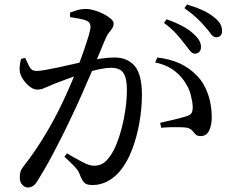

<svg xmlns="http://www.w3.org/2000/svg" viewBox="-20 -803 1040 855"><path d="M848 -564Q836 -564 825.5 -577.5Q815 -591 801 -609Q786 -629 765 -652.5Q744 -676 710 -701L722 -717Q762 -703 792 -687Q822 -671 842 -652Q860 -636 867.5 -622Q875 -608 875 -594Q875 -580 867.5 -572Q860 -564 848 -564ZM103 32Q91 32 79.5 20Q68 8 68 -13Q68 -28 71.5 -39Q75 -50 86 -64Q113 -98 138 -135Q163 -172 188.5 -215Q214 -258 241 -311Q261 -351 281.5 -397Q302 -443 320 -488.5Q338 -534 352 -574Q366 -614 374.5 -643Q383 -672 383 -682Q383 -691 380 -698Q377 -705 367 -710Q355 -716 332.5 -720Q310 -724 292 -727V-747Q305 -752 323 -757.5Q341 -763 364 -763Q380 -763 400.5 -757Q421 -751 440.5 -741Q460 -731 473 -720Q486 -709 486 -699Q486 -687 480 -677.5Q474 -668 466 -658.5Q458 -649 452 -635Q441 -611 424.5 -570Q408 -529 386.5 -479.5Q365 -430 342.5 -378.5Q320 -327 298 -282Q279 -241 259 -201.5Q239 -162 220 -125.5Q201 -89 183.5 -58.5Q166 -28 151 -4Q139 17 128 24.5Q117 32 103 32ZM391 21Q365 21 354.5 9.5Q344 -2 334 -29Q331 -37 325.5 -45Q320 -53 307 -66.5Q294 -80 267 -105L278 -120Q317 -97 348 -81Q379 -65 397 -65Q421 -65 438 -75Q455 -85 473 -112Q487 -132 500 -164.5Q513 -197 523 -236.5Q533 -276 539 -319Q545 -362 545 -403Q545 -454 530 -477.5Q515 -501 475 -501Q451 -501 417 -493.5Q383 -486 346.5 -474.5Q310 -463 278 -451Q246 -439 225 -431Q195 -419 179 -411.5Q163 -404 144 -404Q131 -404 114.5 -416Q98 -428 85.5 -445.5Q73 -463 69 -480Q66 -494 68 -510.5Q70 -527 74 -541L92 -545Q102 -523 111.5 -505Q121 -487 142 -487Q156 -487 182 -491.5Q208 -496 240.5 -503Q273 -510 307 -518Q341 -526 372 -532Q394 -537 429 -542Q464 -547 490 -547Q547 -547 579.5 -509.5Q612 -472 612 -381Q612 -320 600.5 -255.5Q589 -191 567.5 -135Q546 -79 514 -41Q492 -14 460.5 3.5Q429 21 391 21ZM874 -197Q858 -197 851 -204.5Q844 -212 836.5 -221Q829 -230 814 -234Q804 -236 782.5 -236.5Q761 -237 738.5 -236.5Q716 -236 698 -234L693 -256Q713 -261 736 -266Q759 -271 779.5 -276.5Q800 -282 813 -286Q829 -292 834 -301.5Q839 -311 838 -331Q837 -351 829 -382Q821 -413 799 -444Q778 -474 747.5 -494.5Q717 -515 671 -525L681 -547Q738 -540 780.5 -520.5Q823 -501 856 -467Q888 -435 905.5 -386Q923 -337 923 -280Q923 -245 911 -221Q899 -197 874 -197ZM942 -637Q930 -637 920 -651Q910 -665 894 -683Q878 -702 857.5 -721.5Q837 -741 801 -767L813 -783Q853 -771 883 -757Q913 -743 932 -727Q952 -712 960.5 -697Q969 -682 969 -665Q969 -652 962 -644.5Q955 -637 942 -637Z"/></svg>

Font: Noto Serif SC ExtraLight Medium
Style: Regular
Weight: 500
Version: Version 2.002-H1;hotconv 1.1.0;makeotfexe 2.6.0